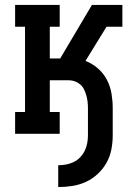

<svg xmlns="http://www.w3.org/2000/svg" viewBox="-20 -540 540 775"><path d="M215 215V127Q231 127 247 124Q263 121 277.5 114Q292 107 303.5 95Q315 83 322 68.5Q329 54 332 38Q335 22 335 6V-104Q335 -117 333.5 -129.5Q332 -142 328.5 -154.5Q325 -167 319.5 -178.5Q314 -190 304.5 -198.5Q295 -207 283 -211.5Q271 -216 258 -216H181V-88H221V0H41V-88H81V-432H41V-520H221V-432H181V-304H223L351 -520H474V-432H410L325 -294Q352 -284 375 -264Q398 -244 411.5 -218Q425 -192 430 -162.5Q435 -133 435 -104V6Q435 35 429.5 63.5Q424 92 410 117Q396 142 374.5 162Q353 182 327 194Q301 206 272.5 210.5Q244 215 215 215Z"/></svg>

Font: Iosevka Curly Slab Semibold
Style: Regular
Weight: 600
Monospace: yes
Designer: Belleve Invis
Foundry: Belleve Invis
Version: Version 22.1.2; ttfautohint (v1.8.4)